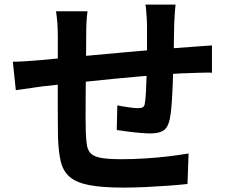

<svg xmlns="http://www.w3.org/2000/svg" viewBox="-20 -805 1040 859"><path d="M765.5 -784.5Q764.5 -777.1 763.2 -761.5Q761.9 -745.9 761 -728.9Q760.1 -711.9 759.4 -698.2Q758.6 -664.8 758.2 -634Q757.8 -603.3 757.3 -575.7Q756.8 -548 755.8 -522Q754.8 -478.3 752.9 -430.3Q751 -382.2 748.1 -340.9Q745.2 -299.6 740 -274.2Q731.9 -234.7 711.7 -221.4Q691.5 -208 653 -208Q635.5 -208 606.3 -210.5Q577 -213 548.6 -216.8Q520.1 -220.6 502.3 -223.4L504.9 -333.5Q528.4 -328.8 555.6 -325Q582.7 -321.1 597 -321.1Q612.2 -321.1 619.5 -325.5Q626.8 -329.9 628.2 -344.3Q631.4 -363.5 632.8 -392.2Q634.1 -420.9 635.4 -455.2Q636.8 -489.5 637.5 -523.2Q637.8 -550 637.8 -577.6Q637.8 -605.2 637.8 -634.5Q637.8 -663.9 637.8 -692.8Q637.8 -705.9 636.5 -723.4Q635.2 -740.9 633.9 -757.9Q632.6 -775 630.6 -784.5ZM371.6 -754.6Q368.3 -729.8 367 -706.2Q365.7 -682.6 365.7 -650.6Q365.7 -623.8 365.2 -578.8Q364.7 -533.9 364.2 -481.3Q363.7 -428.6 363.3 -376.2Q362.9 -323.7 362.9 -280.8Q362.9 -237.8 363.9 -213Q365.1 -176.1 369.4 -152.6Q373.7 -129.2 389 -116Q404.4 -102.8 436.6 -97.8Q468.8 -92.7 524.6 -92.7Q573.7 -92.7 628.7 -96.1Q683.8 -99.5 735.1 -105.7Q786.4 -111.9 823.7 -118.4L818.8 18.1Q785.8 21.9 736.8 25.5Q687.8 29.1 634.7 31.7Q581.5 34.3 533.7 34.3Q436.7 34.3 378.6 23Q320.6 11.8 291 -14.4Q261.4 -40.5 251.4 -84.3Q241.4 -128.2 239.4 -193.1Q239.4 -214.9 238.9 -251.8Q238.4 -288.6 238.4 -334.5Q238.4 -380.3 238.4 -428.1Q238.4 -475.9 238.5 -519.6Q238.6 -563.2 238.6 -595.9Q238.6 -628.6 238.6 -643.6Q238.6 -674.8 236.6 -701.7Q234.5 -728.6 230.7 -754.6ZM37.4 -528.9Q58.7 -528.9 91.7 -530.8Q124.7 -532.7 162.5 -536.1Q192.8 -539.1 251.9 -544.7Q311 -550.3 386.3 -557.1Q461.5 -563.9 542.7 -571.4Q623.9 -578.9 699.1 -585.1Q774.4 -591.2 832.4 -594.9Q852.9 -596.7 879.4 -598.4Q905.9 -600.1 928.3 -601.8V-479.5Q919.9 -480.5 901.8 -480.1Q883.8 -479.7 864.5 -479.3Q845.2 -478.9 831.6 -478.1Q792.9 -477.4 737.1 -473.5Q681.2 -469.6 617 -464.1Q552.8 -458.6 486.3 -452.1Q419.9 -445.6 358.9 -439Q297.8 -432.4 248.8 -427.1Q199.7 -421.9 171 -418.7Q155.2 -416.7 132 -413.2Q108.7 -409.8 86.3 -406.6Q64 -403.5 50.8 -401.5Z"/></svg>

Font: Noto Sans JP
Style: Regular
Weight: 100
Designer: Ryoko NISHIZUKA 西塚涼子 (kana, bopomofo & ideographs); Paul D. Hunt (Latin, Greek & Cyrillic); Sandoll Communications 산돌커뮤니
Foundry: Adobe
Version: Version 2.004;hotconv 1.0.118;makeotfexe 2.5.65603